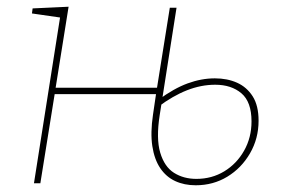

<svg xmlns="http://www.w3.org/2000/svg" viewBox="-20 -545 840 571"><path d="M562 6Q528 6 501 -6.5Q474 -19 456.5 -45Q439 -71 433 -110.5Q427 -150 435 -204L445 -272L453 -265H134L144 -274L100 0H81L160 -502L165 -492L75 -505L77 -520L184 -525L144 -275L137 -284H456L446 -278L485 -522H505L455 -203Q444 -133 456.5 -91Q469 -49 497.5 -31Q526 -13 564 -13Q610 -13 647 -35.5Q684 -58 706 -97Q728 -136 728 -184Q728 -242 698 -267.5Q668 -293 620 -293Q578 -293 536 -276.5Q494 -260 450 -227L451 -248Q497 -282 538 -297Q579 -312 619 -312Q656 -312 685 -299Q714 -286 731.5 -258.5Q749 -231 749 -186Q749 -133 723.5 -89Q698 -45 656 -19.5Q614 6 562 6Z"/></svg>

Font: Bitter Thin
Style: Italic
Weight: 100
Italic angle: -9°
Designer: Sol Matas, and Bitter project Authors
Foundry: Sol Matas
Version: Version 2.002